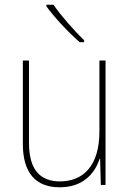

<svg xmlns="http://www.w3.org/2000/svg" viewBox="-20 -785 553 815"><path d="M207 -765H177V-758C211 -711 270 -648 318 -606H337V-614C294 -656 239 -718 207 -765ZM428 -528H402V-227C402 -82 334 -15 234 -15C150 -15 103 -65 103 -179V-528H77V-174C77 -53 130 10 233 10C335 10 383 -51 403 -111H405L408 0H428Z"/></svg>

Font: Noto Sans Armenian SemiCondensed Thin
Style: Regular
Weight: 100
Width: 4
Designer: Monotype Design Team
Foundry: Monotype Imaging Inc.
Version: Version 2.008